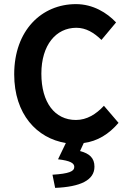

<svg xmlns="http://www.w3.org/2000/svg" viewBox="-20 -686 622 933"><path d="M300 9 262 88C322 95 341 107 341 125C341 147 315 158 235 163L248 227C370 222 439 190 439 124C439 82 415 60 369 48L387 9C454 0 509 -34 556 -89L485 -172C447 -131 402 -103 349 -103C246 -103 181 -188 181 -328C181 -467 252 -551 351 -551C398 -551 437 -527 473 -492L544 -577C500 -624 432 -666 349 -666C183 -666 49 -539 49 -325C49 -131 159 -14 300 9Z"/></svg>

Font: Source Sans Pro SemBd
Style: Regular
Weight: 700
Designer: Paul D. Hunt
Foundry: Adobe Systems Incorporated
Version: Version 2.020;PS 2.0;hotconv 1.0.86;makeotf.lib2.5.63406